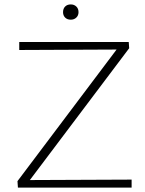

<svg xmlns="http://www.w3.org/2000/svg" viewBox="-20 -848 657 868"><path d="M300 -759Q284 -759 274.5 -768.5Q265 -778 265 -793Q265 -809 274.5 -818.5Q284 -828 300 -828Q315 -828 325 -818.5Q335 -809 335 -793Q335 -778 325 -768.5Q315 -759 300 -759ZM115 -34 575 -36V0H61L59 -29L507 -624L67 -622V-658H562L564 -630Z"/></svg>

Font: EauTestText Light
Style: Regular
Weight: 300
Designer: Christian Thalmann (Catharsis Fonts)
Version: Version 0.001;PS 000.001;hotconv 1.0.88;makeotf.lib2.5.64775